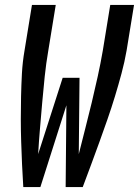

<svg xmlns="http://www.w3.org/2000/svg" viewBox="-20 -755 561 775"><path d="M143 0H74Q71 -45 69 -91Q67 -137 65.5 -182.5Q64 -228 64 -274Q64 -320 65 -366Q66 -412 68.5 -458.5Q71 -505 79 -551L109 -735H205L175 -551Q166 -499 160.5 -446.5Q155 -394 150.5 -342Q146 -290 141.5 -237.5Q137 -185 134 -133L233 -441H301L298 -133Q311 -185 324.5 -237.5Q338 -290 350.5 -342Q363 -394 374.5 -446.5Q386 -499 395 -551L425 -735H521L491 -551Q483 -505 470.5 -458.5Q458 -412 444 -366Q430 -320 414 -274Q398 -228 381.5 -182.5Q365 -137 348 -91Q331 -45 314 0H245L248 -330Z"/></svg>

Font: Iosevka Term Curly SmBd Obl
Style: Regular
Weight: 600
Italic angle: -9°
Designer: Belleve Invis
Foundry: Belleve Invis
Version: Version 32.3.0